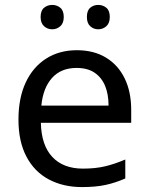

<svg xmlns="http://www.w3.org/2000/svg" viewBox="-20 -750 604 780"><path d="M292 -546Q361 -546 410.5 -516Q460 -486 486.5 -431.5Q513 -377 513 -304V-251H146Q148 -160 192.5 -112.5Q237 -65 317 -65Q368 -65 407.5 -74.5Q447 -84 489 -102V-25Q448 -7 408 1.5Q368 10 313 10Q237 10 178.5 -21Q120 -52 87.5 -113.5Q55 -175 55 -264Q55 -352 84.5 -415Q114 -478 167.5 -512Q221 -546 292 -546ZM291 -474Q228 -474 191.5 -433.5Q155 -393 148 -321H421Q421 -367 407 -401Q393 -435 364.5 -454.5Q336 -474 291 -474ZM145 -681Q145 -707 159 -718.5Q173 -730 192 -730Q211 -730 225 -718.5Q239 -707 239 -681Q239 -656 225 -643.5Q211 -631 192 -631Q173 -631 159 -643.5Q145 -656 145 -681ZM333 -681Q333 -707 346.5 -718.5Q360 -730 379 -730Q398 -730 412 -718.5Q426 -707 426 -681Q426 -656 412 -643.5Q398 -631 379 -631Q360 -631 346.5 -643.5Q333 -656 333 -681Z"/></svg>

Font: Noto Sans Kannada
Style: Regular
Weight: 400
Designer: Jelle Bosma - Monotype Design Team
Foundry: Monotype Imaging Inc.
Version: Version 2.003